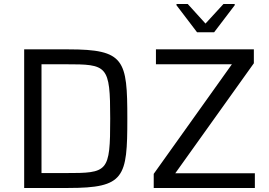

<svg xmlns="http://www.w3.org/2000/svg" viewBox="-20 -933 1336 953"><path d="M856 -907 958 -773H1043L1145 -907V-913H1089L1000 -816L912 -913H856ZM100 -688V0H319C599 0 612 -52 612 -344C612 -636 599 -688 319 -688ZM743 -70V0H1245V-73H850L1240 -619V-688H754V-614H1131ZM305 -74H186V-614H305C513 -614 527 -610 527 -344C527 -77 516 -74 305 -74Z"/></svg>

Font: Saira UNSAM
Style: Regular
Weight: 400
Designer: Hector Gatti with collaboration of the Omnibus-Type team
Foundry: Omnibus-Type
Version: Version 0.072;PS 000.072;hotconv 1.0.88;makeotf.lib2.5.64775